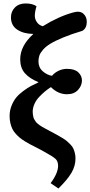

<svg xmlns="http://www.w3.org/2000/svg" viewBox="-20 -850 519 1104"><path d="M35.2 -182.1Q35.2 -214.4 46.6 -242.7Q58.1 -271 74 -290Q89.8 -309.1 114.5 -327.1Q139.2 -345.2 157.5 -355Q175.8 -364.7 200.2 -376V-377.9Q148.4 -399.4 122.3 -429.9Q96.2 -460.4 96.2 -508.8Q96.2 -586.4 171.9 -654.8Q114.3 -655.8 78.6 -679.9Q43 -704.1 43 -750Q43 -784.2 65.9 -807.1Q88.9 -830.1 127 -830.1Q167.5 -830.1 189.9 -814Q180.2 -782.2 180.2 -758.8Q180.2 -739.7 192.4 -722.2Q204.6 -704.6 226.1 -699.2Q314.9 -754.4 398.9 -777.8Q438 -789.6 458.5 -772Q479 -754.4 479 -724.1Q479 -688.5 454.1 -672.9Q390.1 -653.8 343.5 -634.5Q296.9 -615.2 269.8 -598.6Q242.7 -582 227.1 -563.7Q211.4 -545.4 206.3 -530.3Q201.2 -515.1 201.2 -497.1Q201.2 -461.9 225.8 -440.2Q250.5 -418.5 278.8 -414.1Q294.4 -432.6 317.4 -443.4Q340.3 -454.1 365.2 -454.1Q409.2 -454.1 430.2 -434.1Q451.2 -414.1 451.2 -387.2Q451.2 -357.9 428.7 -333Q406.2 -308.1 365.2 -308.1Q314 -308.1 272.9 -349.1Q254.4 -337.4 238.3 -324Q222.2 -310.5 205.1 -292.5Q188 -274.4 178 -252Q168 -229.5 168 -207Q168 -197.8 169.4 -189.2Q170.9 -180.7 172.6 -174.1Q174.3 -167.5 179 -160.6Q183.6 -153.8 186.5 -149.2Q189.5 -144.5 197.3 -138.4Q205.1 -132.3 208.7 -129.4Q212.4 -126.5 223.1 -120.4Q233.9 -114.3 238.3 -111.8Q242.7 -109.4 255.9 -102.5Q269 -95.7 273.9 -92.8Q296.9 -80.6 308.8 -74Q320.8 -67.4 338.6 -56.6Q356.4 -45.9 365.2 -38.1Q374 -30.3 385.3 -18.8Q396.5 -7.3 401.6 3.9Q406.7 15.1 410.4 29.8Q414.1 44.4 414.1 61Q414.1 103.5 391.6 142.6Q369.1 181.6 315.9 233.9L271 203.1Q314 146 314 103Q314 77.1 298.8 63.2Q283.7 49.3 230 20Q222.2 15.6 217.8 13.2Q206.1 6.8 185.5 -3.7Q165 -14.2 152.6 -20.5Q140.1 -26.9 122.6 -37.8Q105 -48.8 94 -57.9Q83 -66.9 70.6 -80.6Q58.1 -94.2 51.3 -108.4Q44.4 -122.6 39.8 -141.6Q35.2 -160.6 35.2 -182.1Z"/></svg>

Font: Literata Book
Style: Bold Italic
Weight: 700
Italic angle: -3°
Designer: Latin by Veronika Burian and Jose Scaglione. Greek by Irene Vlachou. Cyrillic by Vera Evstafieva
Foundry: TypeTogether
Version: Version 1.003;PS 001.003;hotconv 1.0.88;makeotf.lib2.5.64775